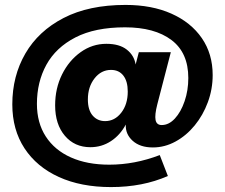

<svg xmlns="http://www.w3.org/2000/svg" viewBox="-20 -750 914 780"><path d="M431 10Q309 10 219 -31Q129 -72 79.5 -147.5Q30 -223 30 -326Q30 -441 83 -532.5Q136 -624 238.5 -677Q341 -730 490 -730Q597 -730 676.5 -694.5Q756 -659 800 -595Q844 -531 844 -445Q844 -388 824.5 -335Q805 -282 771 -240.5Q737 -199 693 -175Q649 -151 601 -151Q549 -151 519 -178Q489 -205 491 -244Q468 -201 430.5 -176.5Q393 -152 347 -152Q283 -152 243.5 -198.5Q204 -245 204 -322Q204 -391 232 -447.5Q260 -504 307.5 -538Q355 -572 412 -572Q465 -572 495 -548.5Q525 -525 531 -488L544 -538H674L619 -326Q608 -283 612 -262.5Q616 -242 637 -242Q666 -242 690.5 -268.5Q715 -295 730 -339Q745 -383 745 -433Q745 -536 676.5 -587.5Q608 -639 488 -639Q366 -639 286.5 -598Q207 -557 168.5 -487Q130 -417 130 -328Q130 -251 166 -195.5Q202 -140 268 -110.5Q334 -81 424 -81Q527 -81 629 -120L662 -35Q560 10 431 10ZM407 -258Q446 -258 472.5 -292Q499 -326 499 -378Q499 -420 481 -443Q463 -466 431 -466Q391 -466 364 -431.5Q337 -397 337 -346Q337 -303 356.5 -280.5Q376 -258 407 -258Z"/></svg>

Font: Instrument Sans
Style: Bold
Weight: 700
Designer: Rodrigo Fuenzalida
Foundry: fragTYPE
Version: Version 1.000; ttfautohint (v1.8.4.7-5d5b);gftools[0.9.28]